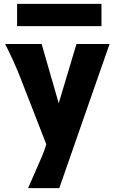

<svg xmlns="http://www.w3.org/2000/svg" viewBox="-20 -723 598 982"><path d="M280.3 -194.8 371.1 -498H540.5L480 -325.2L283.2 239.3H123.5Q130.9 221.7 155.8 166Q181.2 108.4 194.1 77.9Q207 47.4 216.8 15.1L84.5 -324.7Q53.2 -405.8 6.3 -498H192.9ZM67.4 -703.1H499V-589.4H67.4Z"/></svg>

Font: Lesson One Extra
Style: Regular
Weight: 800
Designer: But Ko, Victor Gaultney, Annie Olsen, Julie Remington, Don Collingsworth, Eric Hays, Becca Hirsbrunner
Version: Version 1.100